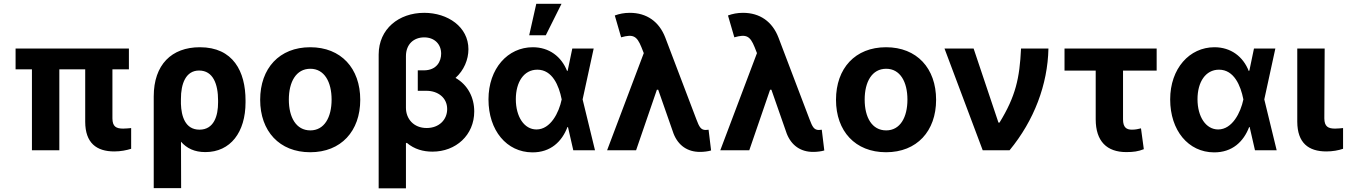

<svg xmlns="http://www.w3.org/2000/svg" viewBox="-20 -806 7230 1030"><path d="M671.5 -545.5H63.6V-433.9H151.3V0H298.3V-433.9H437.1V-152.7C437.5 -39.1 497.5 6.4 593 6.4C628.2 6.4 658.4 0 683.6 -7.8V-119C671.5 -117.9 655.5 -116.1 641 -116.1C602.6 -116.1 583.5 -127.1 583.1 -170.8V-433.9H671.5Z M804.7 -288.4V203.1H951.7L951 -45.8C981.9 -10.3 1023.4 9.9 1081.7 9.9C1216.3 9.9 1297.2 -96.6 1297.2 -257.1V-267C1297.2 -422.6 1230.8 -552.6 1052.2 -552.6C900.9 -552.6 804.7 -459.5 804.7 -288.4ZM950.6 -248.6V-274.5C950.3 -357.2 976.9 -427.6 1047.9 -427.6C1123.9 -427.6 1149.9 -353.7 1149.9 -267V-257.1C1150.2 -185.4 1128.2 -110.4 1050.1 -110.4C972.7 -110.4 952.8 -183.9 950.6 -248.6Z M1644.2 10.7C1809.7 10.7 1912.6 -102.6 1912.6 -270.6C1912.6 -439.6 1809.7 -552.6 1644.2 -552.6C1478.7 -552.6 1375.7 -439.6 1375.7 -270.6C1375.7 -102.6 1478.7 10.7 1644.2 10.7ZM1529.5 -271.7C1529.5 -366.8 1568.5 -437.1 1644.9 -437.1C1719.8 -437.1 1758.9 -366.8 1758.9 -271.7C1758.9 -176.5 1719.8 -106.5 1644.9 -106.5C1568.5 -106.5 1529.5 -176.5 1529.5 -271.7Z M2011.4 -513.8V204.5H2157.7V-37.6L2162.3 -39.8C2203.1 -5 2251.1 7.5 2300.1 7.5C2425.4 7.5 2524.1 -81 2524.1 -208.1C2524.1 -282.7 2489.7 -350.5 2423.7 -388.1C2468.8 -428.6 2492.9 -486.2 2492.9 -541.9C2492.9 -661.9 2382.1 -737.2 2255.7 -737.2C2119.7 -737.2 2011.7 -650.9 2011.4 -513.8ZM2157.7 -228V-504.6C2157.7 -568.9 2199.6 -605.5 2255.7 -605.5C2311.1 -605.5 2346.6 -568.9 2346.6 -518.1C2346.6 -478.3 2323.9 -428.6 2253.2 -428.6H2221.2V-318.9H2267.8C2328.8 -318.9 2378.9 -282.3 2378.9 -220.9C2378.9 -164.1 2335.9 -119.3 2268.8 -119.3C2198.9 -119.3 2157.7 -168.7 2157.7 -228Z M2835.6 11.4C2934.3 12.1 2994.7 -46.9 3024.1 -124.3H3027L3055.4 0H3171.9L3105.5 -272.7L3164.8 -545.5H3050.1L3025.6 -427.9L3022.4 -424.7C2991.8 -502.5 2926.1 -552.6 2838.1 -552.6C2704.2 -552.6 2600.5 -438.6 2600.5 -272.7C2600.5 -105.8 2698.2 10.7 2835.6 11.4ZM2747.2 -273.8C2747.2 -366.1 2790.5 -432.2 2862.6 -432.2C2943.5 -432.2 2978.7 -345.9 2992.9 -274.1L2993.3 -272.7L2992.9 -271.3C2978.7 -202.8 2933.9 -111.5 2858 -111.5C2791.9 -111.5 2747.2 -180 2747.2 -273.8ZM2818.9 -616.8H2908L2992.2 -785.5H2856.9Z M3734.4 8.9C3755 9.2 3780.9 5.7 3794.7 1.1L3781.2 -110.1C3777.3 -109.7 3771.3 -108.7 3766 -108.7C3740.1 -108.7 3731.2 -124.6 3715.6 -166.2L3549 -604.4C3516 -690.3 3449.2 -737.2 3358.7 -737.2C3328.1 -737.2 3302.6 -731.9 3278.1 -723L3312.1 -605.8C3376.1 -623.9 3396.3 -613.6 3420.8 -553.3L3433.6 -521L3236.9 0H3392.4L3503.9 -324.6H3511L3593.4 -89.1C3618.6 -24.9 3668.7 8.9 3734.4 8.9Z M4341.6 8.9C4362.2 9.2 4388.1 5.7 4402 1.1L4388.5 -110.1C4384.6 -109.7 4378.6 -108.7 4373.2 -108.7C4347.3 -108.7 4338.4 -124.6 4322.8 -166.2L4156.2 -604.4C4123.2 -690.3 4056.5 -737.2 3965.9 -737.2C3935.4 -737.2 3909.8 -731.9 3885.3 -723L3919.4 -605.8C3983.3 -623.9 4003.6 -613.6 4028.1 -553.3L4040.8 -521L3844.1 0H3999.6L4111.2 -324.6H4118.3L4200.6 -89.1C4225.9 -24.9 4275.9 8.9 4341.6 8.9Z M4733.3 10.7C4898.8 10.7 5001.8 -102.6 5001.8 -270.6C5001.8 -439.6 4898.8 -552.6 4733.3 -552.6C4567.8 -552.6 4464.8 -439.6 4464.8 -270.6C4464.8 -102.6 4567.8 10.7 4733.3 10.7ZM4618.6 -271.7C4618.6 -366.8 4657.7 -437.1 4734 -437.1C4808.9 -437.1 4848 -366.8 4848 -271.7C4848 -176.5 4808.9 -106.5 4734 -106.5C4657.7 -106.5 4618.6 -176.5 4618.6 -271.7Z M5251.8 0H5396C5528.1 -160.2 5600.5 -353 5604.4 -545.5H5457.4C5449.9 -386.4 5428.6 -289.4 5342 -148.4H5336.3L5203.1 -545.5H5046.9Z M6185 -545.5H5690.7V-427.2H5858V-166.2C5858 -47.6 5918.3 9.9 6022 9.9C6060 9.9 6085.9 6.4 6116.1 -5.7L6100.9 -117.5C6085.2 -114 6073.9 -110.4 6051.8 -110.4C6023.1 -110.4 6004.6 -122.5 6004.6 -165.5V-427.2H6185Z M6492.5 11.4C6591.3 12.1 6651.6 -46.9 6681.1 -124.3H6683.9L6712.4 0H6828.8L6762.4 -272.7L6821.7 -545.5H6707L6682.5 -427.9L6679.3 -424.7C6648.8 -502.5 6583.1 -552.6 6495 -552.6C6361.2 -552.6 6257.5 -438.6 6257.5 -272.7C6257.5 -105.8 6355.1 10.7 6492.5 11.4ZM6404.1 -273.8C6404.1 -366.1 6447.4 -432.2 6519.5 -432.2C6600.5 -432.2 6635.7 -345.9 6649.9 -274.1L6650.2 -272.7L6649.9 -271.3C6635.7 -202.8 6590.9 -111.5 6514.9 -111.5C6448.9 -111.5 6404.1 -180 6404.1 -273.8Z M6939.3 -545.5V-152.7C6940 -39.1 6999.6 6.4 7095.2 6.4C7128.9 6.4 7160.2 0.7 7185 -7.8V-119C7172.9 -117.9 7156.6 -116.1 7142 -116.1C7104.8 -116.1 7084.9 -127.1 7084.5 -170.8L7086.3 -545.5Z"/></svg>

Font: Margiela Sans
Style: Bold
Weight: 700
Designer: Stefan Endress, Andreas Faust
Version: Version 1.100;FEAKit 1.0